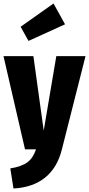

<svg xmlns="http://www.w3.org/2000/svg" viewBox="-30 -854 509 1098"><path d="M324 0Q298 105 228 161.5Q158 218 47 224L29 109Q92 99 125.5 75Q159 51 176 0H113L-10 -533H161L220 -107L292 -533H459ZM276 -834 342 -715 133 -620 88 -701Z"/></svg>

Font: Fira Sans Extra Condensed ExtraBold
Style: Regular
Weight: 800
Width: 1
Designer: Carrois Corporate & Edenspiekermann AG
Foundry: Carrois Corporate GbR & Edenspiekermann AG
Version: Version 4.203